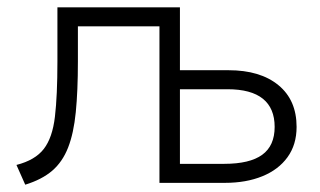

<svg xmlns="http://www.w3.org/2000/svg" viewBox="-20 -500 876 525"><path d="M49 5 25 -49Q76 -62 99.8 -92.8Q123.5 -123.5 130.2 -181Q137 -238.5 137 -332V-480H472L416 -428H193V-332Q193 -251 187.2 -193.2Q181.5 -135.5 166.2 -96.5Q151 -57.5 122.8 -33.2Q94.5 -9 49 5ZM416 0V-480H472V-52H593Q663 -52 697 -76.8Q731 -101.5 731 -153Q731 -204 698.8 -230Q666.5 -256 602 -256H459V-308H605Q691.5 -308 741.2 -267.2Q791 -226.5 791 -153Q791 -104.5 766.2 -70.2Q741.5 -36 697.2 -18Q653 0 595 0Z"/></svg>

Font: Geologica Roman Thin
Style: Regular
Weight: 250
Designer: Sindre Bremnes, Frode Helland
Foundry: Monokrom Skriftforlag AS
Version: Version 1.010;gftools[0.9.28]